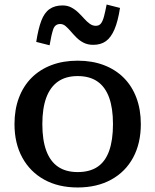

<svg xmlns="http://www.w3.org/2000/svg" viewBox="-20 -816 686 848"><path d="M602 -268Q602 -183 568 -120Q534 -57 471 -22.5Q408 12 323 12Q238 12 175.5 -22.5Q113 -57 78.5 -120Q44 -183 44 -268Q44 -332 63.5 -384Q83 -436 119.5 -472.5Q156 -509 207.5 -528.5Q259 -548 323 -548Q387 -548 438.5 -528.5Q490 -509 526.5 -472.5Q563 -436 582.5 -384Q602 -332 602 -268ZM167 -268Q167 -197 184.5 -150Q202 -103 236.5 -79.5Q271 -56 323 -56Q376 -56 410.5 -79Q445 -102 462 -149.5Q479 -197 479 -268Q479 -338 462 -385Q445 -432 410.5 -456Q376 -480 323 -480Q271 -480 236.5 -456Q202 -432 184.5 -385Q167 -338 167 -268ZM392 -618Q368 -618 350 -627Q332 -636 318 -650Q304 -664 292.5 -677.5Q281 -691 270 -700.5Q259 -710 246 -710Q223 -710 215 -686.5Q207 -663 199 -616L140 -631Q149 -689 162.5 -724.5Q176 -760 199 -776Q222 -792 256 -792Q278 -792 295 -783Q312 -774 326 -760.5Q340 -747 352 -733.5Q364 -720 376.5 -711Q389 -702 403 -702Q418 -702 426 -712.5Q434 -723 439.5 -744Q445 -765 451 -796L510 -781Q501 -722 485.5 -686Q470 -650 447.5 -634Q425 -618 392 -618Z"/></svg>

Font: Roboto Serif 20pt Medium
Style: Regular
Weight: 500
Version: Version 1.008